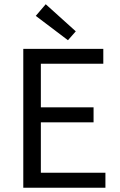

<svg xmlns="http://www.w3.org/2000/svg" viewBox="-20 -887 567 907"><path d="M90 0V-656H468V-586H173V-380H422V-309H173V-71H478V0ZM301 -697 149 -812 196 -867 338 -739Z"/></svg>

Font: CV Source Sans
Style: Regular
Weight: 400
Designer: Paul D. Hunt
Foundry: Adobe Systems Incorporated
Version: Version 3.001